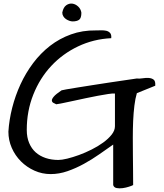

<svg xmlns="http://www.w3.org/2000/svg" viewBox="-20 -963 905 1061"><path d="M605.5 -164.1Q570.3 -139.6 529.3 -110.8Q488.3 -82 443.8 -57.6Q399.4 -33.2 353 -17.1Q306.6 -1 259.8 -1Q212.9 -1 170.4 -20Q127.9 -39.1 95.7 -71.3Q63.5 -103.5 44.9 -146Q26.4 -188.5 26.4 -235.4Q30.3 -299.8 47.4 -367.2Q64.5 -434.6 93.3 -497.1Q122.1 -559.6 163.1 -614.3Q204.1 -668.9 256.3 -709.5Q308.6 -750 372.1 -772.9Q435.5 -795.9 509.8 -794.9Q522.5 -794.9 538.1 -795.4Q553.7 -795.9 566.9 -793Q580.1 -790 588.4 -780.8Q596.7 -771.5 594.7 -752Q496.1 -747.1 411.1 -706.5Q326.2 -666 263.2 -598.6Q200.2 -531.2 164.1 -440.4Q127.9 -349.6 127.9 -245.1Q127.9 -204.1 141.1 -172.9Q154.3 -141.6 177.2 -121.1Q200.2 -100.6 232.4 -89.8Q264.6 -79.1 302.7 -79.1Q321.3 -79.1 351.6 -86.4Q381.8 -93.8 416.5 -106.4Q451.2 -119.1 486.3 -136.7Q521.5 -154.3 550.3 -175.3Q579.1 -196.3 597.2 -219.2Q615.2 -242.2 615.2 -265.6V-446.3Q602.5 -447.3 577.1 -443.4Q551.8 -439.5 520 -433.6Q488.3 -427.7 454.1 -420.4Q419.9 -413.1 388.2 -406.2Q356.4 -399.4 330.6 -394Q304.7 -388.7 291 -386.7Q284.2 -389.6 275.9 -394Q267.6 -398.4 266.6 -406.7Q265.6 -415 276.9 -428.7Q288.1 -442.4 320.3 -463.9Q322.3 -464.8 346.7 -469.2Q371.1 -473.6 408.7 -479.5Q446.3 -485.4 492.2 -492.7Q538.1 -500 583.5 -506.8Q628.9 -513.7 669.4 -519.5Q710 -525.4 736.3 -529.3Q749 -527.3 767.1 -530.3Q785.2 -533.2 801.8 -532.2Q818.4 -531.2 829.1 -522.9Q839.8 -514.6 837.9 -489.3L736.3 -448.2Q727.5 -418.9 722.7 -379.4Q717.8 -339.8 715.8 -294.9Q713.9 -250 713.9 -202.1Q713.9 -154.3 714.4 -107.9Q714.8 -61.5 715.3 -18.6Q715.8 24.4 715.8 59.6Q709 63.5 692.4 68.8Q675.8 74.2 657.7 76.7Q639.6 79.1 624.5 76.2Q609.4 73.2 605.5 59.6V-164.1ZM324.2 -893.6Q330.1 -922.9 346.2 -934.1Q362.3 -945.3 379.9 -942.9Q397.5 -940.4 412.1 -926.8Q426.8 -913.1 429.7 -892.6Q429.7 -863.3 417.5 -854Q405.3 -844.7 380.9 -844.7Q373 -844.7 363.3 -848.1Q353.5 -851.6 344.7 -857.4Q335.9 -863.3 330.1 -872.6Q324.2 -881.8 324.2 -893.6Z"/></svg>

Font: Architects Daughter-petzku
Style: Regular
Weight: 400
Designer: Kimberly Geswein
Foundry: Kimberly Geswein
Version: Version 1.000 2010 initial release